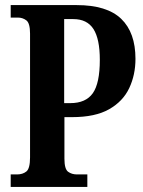

<svg xmlns="http://www.w3.org/2000/svg" viewBox="-20 -734 563 754"><path d="M22 0V-49H47Q69 -49 83.5 -60.5Q98 -72 98 -116V-602Q98 -643 83.5 -654Q69 -665 50 -665H22V-714H281Q400 -714 456 -660Q512 -606 512 -503Q512 -440 487.5 -388Q463 -336 408.5 -305Q354 -274 263 -274H233V-111Q233 -70 247.5 -59.5Q262 -49 282 -49H323V0ZM256 -329Q317 -329 344.5 -368Q372 -407 372 -499Q372 -581 347 -620Q322 -659 268 -659H232V-329Z"/></svg>

Font: Noto Serif Tamil ExtraCondensed
Style: Bold
Weight: 700
Width: 2
Designer: Indian Type Foundry, Tom Grace, and the Monotype Design Team
Foundry: Monotype Imaging Inc.
Version: Version 2.004; ttfautohint (v1.8.4.7-5d5b)